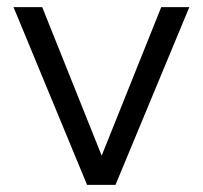

<svg xmlns="http://www.w3.org/2000/svg" viewBox="-20 -520 570 540"><path d="M18 -500H98.7L266 -82.3L433.5 -500H512.5L304.8 0H224.9Z"/></svg>

Font: AF Albert Sans Medium
Style: Regular
Weight: 500
Designer: Andreas Rasmussen
Foundry: a.Foundry
Version: Version 1.300;Glyphs 3.2 (3231)